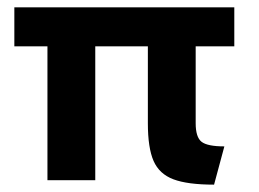

<svg xmlns="http://www.w3.org/2000/svg" viewBox="-20 -490 704 522"><path d="M512 -364V-155Q512 -117 528 -104.5Q544 -92 590 -92L562 12Q490 12 451.5 -2.5Q413 -17 397.5 -52.5Q382 -88 382 -155V-364H239V0H109V-364H19V-470H617V-364Z"/></svg>

Font: KoHo
Style: Bold
Weight: 700
Designer: Cadson Demak & Katatrad Team
Foundry: Cadson Demak Co.,Ltd.
Version: Version 1.000; ttfautohint (v1.6)